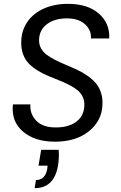

<svg xmlns="http://www.w3.org/2000/svg" viewBox="-20 -726 627 993"><path d="M192.9 48.8H283.2Q287.1 86.4 279.8 131.8Q259.3 247.1 159.2 247.1L166 205.1Q213.4 205.1 224.1 148.9L226.1 130.9H179.2ZM509.8 -184.1Q506.8 -101.1 439.7 -47.1Q372.6 6.8 264.2 6.8Q159.7 6.8 98.4 -45.9Q37.1 -98.6 46.9 -186H137.2Q133.8 -137.2 167.2 -102.1Q200.7 -66.9 268.1 -66.9Q334 -66.9 373.5 -95.7Q413.1 -124.5 416 -176.8Q418 -203.6 407.7 -225.1Q397.5 -246.6 378.7 -261.2Q359.9 -275.9 335 -288.3Q310.1 -300.8 282.2 -311.8Q254.4 -322.8 226.6 -334.5Q198.7 -346.2 173.8 -361.8Q148.9 -377.4 129.6 -396.7Q110.4 -416 99.6 -444.8Q88.9 -473.6 89.8 -508.8Q90.3 -566.9 121.1 -612.1Q151.9 -657.2 206.5 -681.6Q261.2 -706.1 331.1 -706.1Q433.6 -706.1 491.2 -655.8Q548.8 -605.5 544.9 -526.9H450.2Q453.6 -568.4 420.7 -599.6Q387.7 -630.9 326.2 -630.9Q263.7 -630.9 224.4 -602.3Q185.1 -573.7 182.1 -523.9Q180.7 -498.5 191.2 -478Q201.7 -457.5 220.9 -443.1Q240.2 -428.7 265.4 -416Q290.5 -403.3 318.6 -391.6Q346.7 -379.9 374.5 -367.2Q402.3 -354.5 427.5 -337.6Q452.6 -320.8 471.7 -300.3Q490.7 -279.8 501.2 -250Q511.7 -220.2 509.8 -184.1Z"/></svg>

Font: SVN-Poppins
Style: Italic
Weight: 400
Italic angle: -10°
Designer: Ninad Kale (Devanagari), Jonny Pinhorn (Latin)
Foundry: Indian Type Foundry
Version: Version 3.002 2017